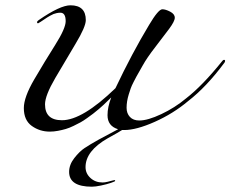

<svg xmlns="http://www.w3.org/2000/svg" viewBox="-20 -480 870 725"><path d="M690 -98Q634 -51 564.5 -20Q495 11 449 11H441Q427 20 387 42Q303 90 303 151Q303 175 321.5 192Q340 209 367 209Q376 209 386 206.5Q396 204 403.5 202Q411 200 412 200Q415 200 415 203Q415 205 399 210.5Q383 216 361.5 220.5Q340 225 327 225Q241 225 241 169Q241 142 260.5 117Q280 92 299.5 79Q319 66 353 47Q408 17 426 8Q386 -4 386 -45Q386 -76 400 -112Q399 -111 387.5 -100Q376 -89 371.5 -84.5Q367 -80 353.5 -68.5Q340 -57 332 -51Q324 -45 309.5 -34.5Q295 -24 284 -18Q273 -12 257.5 -4.5Q242 3 228.5 7Q215 11 199 14Q183 17 168 17Q130 17 100 -4.5Q70 -26 70 -72Q70 -113 109.5 -180.5Q149 -248 188.5 -310.5Q228 -373 228 -400Q228 -432 208 -432Q201 -432 194 -430.5Q187 -429 182 -427Q177 -425 169 -420.5Q161 -416 158 -414Q155 -412 146 -406Q137 -400 134 -398Q125 -392 124 -392Q120 -392 120 -396Q120 -400 126 -404Q207 -460 246 -460Q304 -460 304 -404Q304 -379 265.5 -315Q227 -251 188.5 -185Q150 -119 150 -86Q150 -26 214 -26Q291 -26 416 -147Q478 -278 543 -386Q578 -445 593 -445Q605 -445 622.5 -436Q640 -427 640 -413Q640 -400 619 -371.5Q598 -343 566.5 -302.5Q535 -262 519 -233Q517 -229 508 -213.5Q499 -198 495.5 -191.5Q492 -185 484.5 -170.5Q477 -156 473.5 -146Q470 -136 466 -123Q462 -110 460 -97.5Q458 -85 458 -73Q458 -52 470.5 -38.5Q483 -25 506 -25Q538 -25 589 -49Q640 -73 682 -108Q744 -156 818 -248Q822 -254 826 -254Q830 -254 830 -250Q830 -248 828 -244Q760 -152 690 -98Z"/></svg>

Font: Miama Nueva
Style: Medium
Weight: 400
Italic angle: -28°
Version: Version 1.0